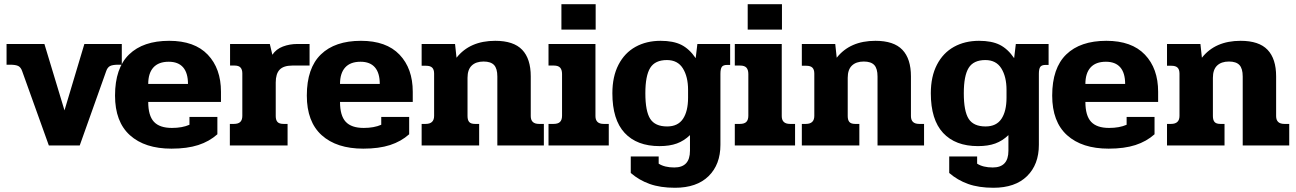

<svg xmlns="http://www.w3.org/2000/svg" viewBox="-20 -688 6128 908"><path d="M85 -351Q79 -369 67 -375.5Q55 -382 27 -382H11V-480H190L285 -166L379 -480H556V-382H540Q512 -382 500 -375.5Q488 -369 482 -351L357 0H211Z M524 -236Q524 -366 590.5 -430.5Q657 -495 780 -495Q900 -495 962.5 -429.5Q1025 -364 1025 -254V-206H681Q681 -141 708 -112Q735 -83 793 -83Q842 -83 876 -98V-135H1008V-53Q970 -19 917.5 -2Q865 15 791 15Q665 15 594.5 -48.5Q524 -112 524 -236ZM869 -291Q869 -343 846 -369.5Q823 -396 778 -396Q730 -396 705.5 -369Q681 -342 681 -291Z M1067 -102H1086Q1107 -102 1116.5 -111.5Q1126 -121 1126 -140V-341Q1126 -359 1117.5 -368.5Q1109 -378 1089 -378H1068V-480H1256L1268 -429Q1286 -456 1318 -468Q1350 -480 1386 -480H1444V-378H1363Q1321 -378 1302.5 -358.5Q1284 -339 1284 -298V-139Q1284 -120 1292.5 -111Q1301 -102 1321 -102H1340V0H1067Z M1431 -236Q1431 -366 1497.5 -430.5Q1564 -495 1687 -495Q1807 -495 1869.5 -429.5Q1932 -364 1932 -254V-206H1588Q1588 -141 1615 -112Q1642 -83 1700 -83Q1749 -83 1783 -98V-135H1915V-53Q1877 -19 1824.5 -2Q1772 15 1698 15Q1572 15 1501.5 -48.5Q1431 -112 1431 -236ZM1776 -291Q1776 -343 1753 -369.5Q1730 -396 1685 -396Q1637 -396 1612.5 -369Q1588 -342 1588 -291Z M1974 -102H1993Q2033 -102 2033 -140V-340Q2033 -359 2024 -368Q2015 -377 1995 -377H1974V-480H2132L2139 -415Q2202 -495 2322 -495Q2409 -495 2449.5 -452.5Q2490 -410 2490 -327V-139Q2490 -102 2529 -102H2552V0H2332V-326Q2332 -364 2316.5 -380.5Q2301 -397 2267 -397Q2231 -397 2211 -378Q2191 -359 2191 -320V-139Q2191 -120 2199 -111Q2207 -102 2226 -102H2246V0H1974Z M2635 -668H2797V-548H2635ZM2574 -102H2598Q2619 -102 2628.5 -111.5Q2638 -121 2638 -141V-338Q2638 -358 2629 -368Q2620 -378 2599 -378H2574V-480H2796V-139Q2796 -102 2835 -102H2859V0H2574Z M2963 130V52H3095V86Q3123 104 3169 104Q3243 104 3243 25V-49Q3215 -22 3181 -9.5Q3147 3 3099 3Q2992 3 2934 -59.5Q2876 -122 2876 -247Q2876 -326 2905 -382Q2934 -438 2985.5 -466.5Q3037 -495 3104 -495Q3164 -495 3202 -476Q3240 -457 3270 -413L3278 -480H3433V-381H3419Q3400 -381 3393.5 -371.5Q3387 -362 3387 -339V-3Q3387 90 3331 145Q3275 200 3172 200Q3103 200 3052.5 182Q3002 164 2963 130ZM3234 -226V-263Q3234 -325 3209.5 -364.5Q3185 -404 3134 -404Q3078 -404 3055 -367Q3032 -330 3032 -247Q3032 -162 3055 -126Q3078 -90 3135 -90Q3186 -90 3210 -126Q3234 -162 3234 -226Z M3516 -668H3678V-548H3516ZM3455 -102H3479Q3500 -102 3509.5 -111.5Q3519 -121 3519 -141V-338Q3519 -358 3510 -368Q3501 -378 3480 -378H3455V-480H3677V-139Q3677 -102 3716 -102H3740V0H3455Z M3772 -102H3791Q3831 -102 3831 -140V-340Q3831 -359 3822 -368Q3813 -377 3793 -377H3772V-480H3930L3937 -415Q4000 -495 4120 -495Q4207 -495 4247.5 -452.5Q4288 -410 4288 -327V-139Q4288 -102 4327 -102H4350V0H4130V-326Q4130 -364 4114.5 -380.5Q4099 -397 4065 -397Q4029 -397 4009 -378Q3989 -359 3989 -320V-139Q3989 -120 3997 -111Q4005 -102 4024 -102H4044V0H3772Z M4469 130V52H4601V86Q4629 104 4675 104Q4749 104 4749 25V-49Q4721 -22 4687 -9.5Q4653 3 4605 3Q4498 3 4440 -59.5Q4382 -122 4382 -247Q4382 -326 4411 -382Q4440 -438 4491.5 -466.5Q4543 -495 4610 -495Q4670 -495 4708 -476Q4746 -457 4776 -413L4784 -480H4939V-381H4925Q4906 -381 4899.5 -371.5Q4893 -362 4893 -339V-3Q4893 90 4837 145Q4781 200 4678 200Q4609 200 4558.5 182Q4508 164 4469 130ZM4740 -226V-263Q4740 -325 4715.5 -364.5Q4691 -404 4640 -404Q4584 -404 4561 -367Q4538 -330 4538 -247Q4538 -162 4561 -126Q4584 -90 4641 -90Q4692 -90 4716 -126Q4740 -162 4740 -226Z M4956 -236Q4956 -366 5022.5 -430.5Q5089 -495 5212 -495Q5332 -495 5394.5 -429.5Q5457 -364 5457 -254V-206H5113Q5113 -141 5140 -112Q5167 -83 5225 -83Q5274 -83 5308 -98V-135H5440V-53Q5402 -19 5349.5 -2Q5297 15 5223 15Q5097 15 5026.5 -48.5Q4956 -112 4956 -236ZM5301 -291Q5301 -343 5278 -369.5Q5255 -396 5210 -396Q5162 -396 5137.5 -369Q5113 -342 5113 -291Z M5499 -102H5518Q5558 -102 5558 -140V-340Q5558 -359 5549 -368Q5540 -377 5520 -377H5499V-480H5657L5664 -415Q5727 -495 5847 -495Q5934 -495 5974.5 -452.5Q6015 -410 6015 -327V-139Q6015 -102 6054 -102H6077V0H5857V-326Q5857 -364 5841.5 -380.5Q5826 -397 5792 -397Q5756 -397 5736 -378Q5716 -359 5716 -320V-139Q5716 -120 5724 -111Q5732 -102 5751 -102H5771V0H5499Z"/></svg>

Font: Pridi SemiBold
Style: Regular
Weight: 600
Designer: Katatrad Team
Foundry: CadsonDemak
Version: Version 1.001